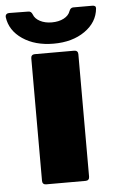

<svg xmlns="http://www.w3.org/2000/svg" viewBox="-96 -728 463 764"><g transform="rotate(-5 135.5 -346.0)"><path d="M57 -520H215Q222 -520 226 -516Q230 -512 230 -505V-15Q230 -8 226 -4Q222 0 215 0H57Q50 0 46 -4Q42 -8 42 -15V-505Q42 -512 46 -516Q50 -520 57 -520ZM-45 -677V-679Q-45 -685 -41 -688.5Q-37 -692 -30 -692L47 -691Q58 -691 63 -678Q69 -661 89 -650.5Q109 -640 136 -640Q164 -640 184 -650.5Q204 -661 210 -679Q215 -692 226 -692H302Q317 -692 316 -680Q311 -625 261 -590Q211 -555 136 -555Q62 -555 12 -589Q-38 -623 -45 -677Z"/></g></svg>

Font: Barlow Black
Style: Regular
Weight: 900
Designer: Jeremy Tribby
Foundry: Tribby Type
Version: Version 1.422